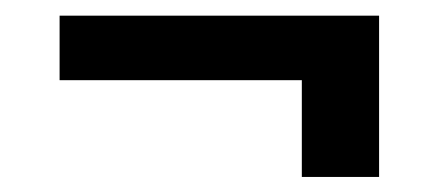

<svg xmlns="http://www.w3.org/2000/svg" viewBox="-20 -414 569 250"><path d="M473.6 -393.6V-183.6H373V-309.6H57.6V-393.6Z"/></svg>

Font: Inter Tight SemiBold
Style: Regular
Weight: 600
Designer: Rasmus Andersson
Foundry: rsms
Version: Version 3.004; ttfautohint (v1.8.4.7-5d5b)